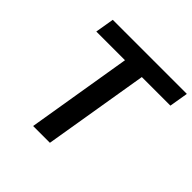

<svg xmlns="http://www.w3.org/2000/svg" viewBox="-184 -895 1063 1063"><g transform="rotate(45 347.5 -364.0)"><path d="M96.7 -617.2 115.2 -727.5H695.3L676.8 -617.2H453.1L350.6 0H219.2L321.3 -617.2Z"/></g></svg>

Font: Inter Semi Bold
Style: Italic
Weight: 600
Italic angle: -9.39999°
Designer: Rasmus Andersson
Foundry: rsms
Version: Version 4.000;git-3c8e0fc